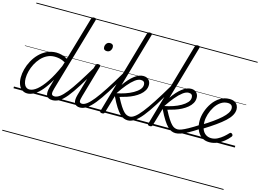

<svg xmlns="http://www.w3.org/2000/svg" viewBox="-176 -1352 2963 2188"><g transform="rotate(15 1305.5 -257.5)"><path d="M165 17Q130 17 103.5 -2Q77 -21 62.5 -56.5Q48 -92 48 -141Q48 -188 61.5 -239.5Q75 -291 102 -341Q129 -391 168 -431Q207 -471 257.5 -495Q308 -519 369 -519Q400 -519 435 -509.5Q470 -500 500 -482L649 -995Q652 -1006 659 -1010.5Q666 -1015 679 -1015Q697 -1015 702 -1008Q707 -1001 703 -990L449 -115Q436 -71 440.5 -51Q445 -31 475 -31Q483 -31 487 -23.5Q491 -16 489.5 -7Q488 2 481.5 9.5Q475 17 463 17Q434 17 416.5 7.5Q399 -2 391.5 -19Q384 -36 385 -60Q386 -84 394 -114L422 -214Q377 -134 333.5 -83Q290 -32 247.5 -7.5Q205 17 165 17ZM178 -33Q218 -33 266 -72Q314 -111 367 -190Q420 -269 472 -388L487 -436Q449 -457 418.5 -463Q388 -469 362 -469Q314 -469 274 -449Q234 -429 202.5 -394.5Q171 -360 149 -317.5Q127 -275 115.5 -230.5Q104 -186 104 -146Q104 -113 112 -87.5Q120 -62 137 -47.5Q154 -33 178 -33ZM0 490H632V500H0ZM0 -20H632V0H0ZM0 -505H632V-500H0ZM0 -1010H632V-1000H0Z M462 17Q451 17 446 9.5Q441 2 442.5 -7Q444 -16 452 -23.5Q460 -31 475 -31Q503 -31 535.5 -54.5Q568 -78 609.5 -130Q651 -182 706 -267.5Q761 -353 835 -476Q840 -486 849.5 -485Q859 -484 864.5 -477Q870 -470 865 -460Q786 -321 728 -229Q670 -137 625.5 -83Q581 -29 542 -6Q503 17 462 17ZM632 490V500ZM632 -20V0ZM632 -505V-500ZM632 -1010V-1000Z M788 17Q761 17 744.5 7.5Q728 -2 720.5 -19.5Q713 -37 714.5 -61Q716 -85 724 -114L834 -495Q838 -506 844 -510.5Q850 -515 863 -515Q879 -515 885.5 -509Q892 -503 888 -491L780 -116Q766 -71 769.5 -51Q773 -31 800 -31Q811 -31 815.5 -23.5Q820 -16 818.5 -7Q817 2 809 9.5Q801 17 788 17ZM916 -683Q898 -683 887 -692.5Q876 -702 876 -721Q876 -745 890.5 -763.5Q905 -782 932 -782Q950 -782 961 -772.5Q972 -763 972 -744Q972 -721 958 -702Q944 -683 916 -683ZM632 490H957V500H632ZM632 -20H957V0H632ZM632 -505H957V-500H632ZM632 -1010H957V-1000H632Z M787 17Q776 17 771 9.5Q766 2 767.5 -7Q769 -16 777 -23.5Q785 -31 800 -31Q825 -31 857.5 -55.5Q890 -80 932.5 -133.5Q975 -187 1032 -274.5Q1089 -362 1164 -489Q1169 -499 1178.5 -498Q1188 -497 1194 -490Q1200 -483 1194 -473Q1118 -338 1059 -244.5Q1000 -151 953 -93.5Q906 -36 865.5 -9.5Q825 17 787 17ZM957 490V500ZM957 -20V0ZM957 -505V-500ZM957 -1010V-1000Z M1350 17Q1327 17 1304 8Q1281 -1 1256.5 -25Q1232 -49 1203 -94Q1174 -139 1139 -212L1078 -4Q1075 6 1068.5 10.5Q1062 15 1048 15Q1036 15 1028 10Q1020 5 1024 -6L1308 -995Q1312 -1006 1318.5 -1010.5Q1325 -1015 1339 -1015Q1350 -1015 1356 -1012.5Q1362 -1010 1364 -1005Q1366 -1000 1363 -991L1180 -354Q1233 -432 1288.5 -475Q1344 -518 1394 -518Q1437 -518 1459 -493.5Q1481 -469 1481 -434Q1481 -399 1464 -369.5Q1447 -340 1418 -316Q1389 -292 1352.5 -273Q1316 -254 1274.5 -240.5Q1233 -227 1193 -217Q1225 -155 1249.5 -117.5Q1274 -80 1293 -61.5Q1312 -43 1329 -37Q1346 -31 1363 -31Q1374 -31 1378 -23.5Q1382 -16 1380 -7Q1378 2 1370.5 9.5Q1363 17 1350 17ZM1149 -249Q1198 -258 1247 -274.5Q1296 -291 1336.5 -314Q1377 -337 1401.5 -364Q1426 -391 1426 -423Q1426 -444 1414.5 -455.5Q1403 -467 1379 -467Q1347 -467 1309.5 -438.5Q1272 -410 1231.5 -361.5Q1191 -313 1150 -251ZM957 490H1521V500H957ZM957 -20H1521V0H957ZM957 -505H1521V-500H957ZM957 -1010H1521V-1000H957Z M1351 17Q1340 17 1335 9.5Q1330 2 1331.5 -7Q1333 -16 1341 -23.5Q1349 -31 1364 -31Q1389 -31 1421.5 -55.5Q1454 -80 1496.5 -133.5Q1539 -187 1596 -274.5Q1653 -362 1728 -489Q1733 -499 1742.5 -498Q1752 -497 1758 -490Q1764 -483 1758 -473Q1682 -338 1623 -244.5Q1564 -151 1517 -93.5Q1470 -36 1429.5 -9.5Q1389 17 1351 17ZM1521 490V500ZM1521 -20V0ZM1521 -505V-500ZM1521 -1010V-1000Z M1914 17Q1891 17 1868 8Q1845 -1 1820.5 -25Q1796 -49 1767 -94Q1738 -139 1703 -212L1642 -4Q1639 6 1632.5 10.5Q1626 15 1612 15Q1600 15 1592 10Q1584 5 1588 -6L1872 -995Q1876 -1006 1882.5 -1010.5Q1889 -1015 1903 -1015Q1914 -1015 1920 -1012.5Q1926 -1010 1928 -1005Q1930 -1000 1927 -991L1744 -354Q1797 -432 1852.5 -475Q1908 -518 1958 -518Q2001 -518 2023 -493.5Q2045 -469 2045 -434Q2045 -399 2028 -369.5Q2011 -340 1982 -316Q1953 -292 1916.5 -273Q1880 -254 1838.5 -240.5Q1797 -227 1757 -217Q1789 -155 1813.5 -117.5Q1838 -80 1857 -61.5Q1876 -43 1893 -37Q1910 -31 1927 -31Q1938 -31 1942 -23.5Q1946 -16 1944 -7Q1942 2 1934.5 9.5Q1927 17 1914 17ZM1713 -249Q1762 -258 1811 -274.5Q1860 -291 1900.5 -314Q1941 -337 1965.5 -364Q1990 -391 1990 -423Q1990 -444 1978.5 -455.5Q1967 -467 1943 -467Q1911 -467 1873.5 -438.5Q1836 -410 1795.5 -361.5Q1755 -313 1714 -251ZM1521 490H2085V500H1521ZM1521 -20H2085V0H1521ZM1521 -505H2085V-500H1521ZM1521 -1010H2085V-1000H1521Z M1915 17Q1904 17 1899 9.5Q1894 2 1895.5 -7Q1897 -16 1905 -23.5Q1913 -31 1928 -31Q1945 -31 1973 -41.5Q2001 -52 2046.5 -77Q2092 -102 2162 -147Q2170 -152 2177 -149Q2184 -146 2188 -138Q2192 -130 2190 -121Q2188 -112 2179 -106Q2106 -58 2056 -31Q2006 -4 1972.5 6.5Q1939 17 1915 17ZM2085 490V500ZM2085 -20V0ZM2085 -505V-500ZM2085 -1010V-1000Z M2313 17Q2257 17 2219.5 -11.5Q2182 -40 2163 -87Q2144 -134 2144 -191Q2144 -243 2163 -300.5Q2182 -358 2216.5 -407.5Q2251 -457 2300.5 -488Q2350 -519 2411 -519Q2449 -519 2472.5 -505.5Q2496 -492 2507 -470.5Q2518 -449 2518 -424Q2518 -389 2498 -353.5Q2478 -318 2438 -281Q2398 -244 2338 -201.5Q2278 -159 2197 -109L2177 -152Q2245 -193 2297.5 -230.5Q2350 -268 2386.5 -301Q2423 -334 2442 -363.5Q2461 -393 2461 -418Q2461 -444 2446.5 -457Q2432 -470 2403 -470Q2358 -470 2320 -443.5Q2282 -417 2255.5 -374.5Q2229 -332 2214.5 -284.5Q2200 -237 2200 -195Q2200 -145 2214.5 -108.5Q2229 -72 2257 -52.5Q2285 -33 2323 -33Q2361 -33 2396 -51Q2431 -69 2460 -94Q2489 -119 2509 -141Q2517 -150 2525.5 -149.5Q2534 -149 2541 -142Q2548 -135 2549.5 -127.5Q2551 -120 2544 -110Q2518 -77 2482 -48Q2446 -19 2403.5 -1Q2361 17 2313 17ZM2085 490H2611V500H2085ZM2085 -20H2611V0H2085ZM2085 -505H2611V-500H2085ZM2085 -1010H2611V-1000H2085Z"/></g></svg>

Font: Playwrite AU NSW Guides
Style: Regular
Weight: 400
Designer: Veronika Burian, José Scaglione
Foundry: TypeTogether
Version: Version 1.003